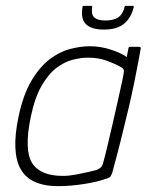

<svg xmlns="http://www.w3.org/2000/svg" viewBox="-20 -630 524 656"><path d="M179 6Q84 6 51 -51.5Q18 -109 43 -230Q59 -306 87 -353.5Q115 -401 149 -427Q183 -453 219 -462.5Q255 -472 287 -472Q325 -472 361.5 -459.5Q398 -447 413 -435L419 -466Q419 -468 421 -469Q423 -470 424 -470H456Q461 -470 461 -465Q458 -448 452.5 -418.5Q447 -389 439 -349.5Q431 -310 419.5 -261Q408 -212 394 -156Q380 -100 363 -38Q361 -33 358 -28Q355 -23 345 -20Q311 -8 265 -1Q219 6 179 6ZM195 -29Q215 -29 239 -33.5Q263 -38 282.5 -42.5Q302 -47 309 -49Q315 -51 322 -56Q329 -61 332 -72Q339 -97 347.5 -133Q356 -169 365 -208Q374 -247 382 -283Q390 -319 396 -346Q402 -373 403 -383Q404 -390 401.5 -394Q399 -398 391 -402Q371 -413 343.5 -423Q316 -433 280 -433Q257 -433 229 -426Q201 -419 173.5 -398.5Q146 -378 122.5 -337.5Q99 -297 85 -230Q62 -118 89.5 -73.5Q117 -29 195 -29ZM335 -529Q292 -529 273.5 -547.5Q255 -566 262 -606Q262 -609 263 -609.5Q264 -610 267 -610H291Q294 -610 294.5 -609.5Q295 -609 295 -606Q291 -580 302.5 -570Q314 -560 340 -560Q367 -560 383 -570Q399 -580 406 -607Q406 -609 406.5 -609.5Q407 -610 410 -610H435Q436 -610 436.5 -609.5Q437 -609 437 -606Q428 -569 404 -549Q380 -529 335 -529Z"/></svg>

Font: Glory ExtraLight
Style: Italic
Weight: 250
Italic angle: -12°
Version: Version 1.011